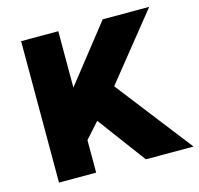

<svg xmlns="http://www.w3.org/2000/svg" viewBox="-102 -809 951 918"><g transform="rotate(-15 373.0 -350.0)"><path d="M79.5 0V-700H263.5V-421L483.5 -700H713.5L453.5 -376.5L745.5 0H509.5L332.5 -238L263.5 -161V0Z"/></g></svg>

Font: Geologica Roman ExtraBold
Style: Regular
Weight: 800
Designer: Sindre Bremnes, Frode Helland
Foundry: Monokrom Skriftforlag AS
Version: Version 1.010;gftools[0.9.28]